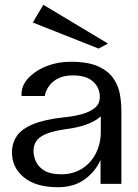

<svg xmlns="http://www.w3.org/2000/svg" viewBox="-20 -768 577 802"><path d="M222 14Q130 14 80 -27Q30 -68 30 -131Q30 -170 50 -199.5Q70 -229 117.5 -249Q165 -269 248 -278Q289 -282 323 -291.5Q357 -301 377 -318Q397 -335 397 -363Q397 -402 368.5 -427.5Q340 -453 285 -453Q248 -453 224 -441Q200 -429 187 -411.5Q174 -394 169 -377Q168 -372 167 -367H70Q69 -378 71 -390Q77 -422 106 -449.5Q135 -477 179 -493.5Q223 -510 276 -510Q348 -510 390.5 -490.5Q433 -471 454 -440Q475 -409 481 -373.5Q487 -338 487 -306V0H400V-100Q379 -52 334 -19Q289 14 222 14ZM236 -40Q285 -40 322.5 -63.5Q360 -87 380.5 -127.5Q401 -168 401 -217V-282Q356 -241 252 -228Q186 -219 153 -198.5Q120 -178 120 -137Q120 -115 130.5 -92.5Q141 -70 166 -55Q191 -40 236 -40ZM392 -565 117 -674 161 -748 431 -586Z"/></svg>

Font: Panamera Medium
Style: Regular
Weight: 500
Designer: Bastien Sozeau
Foundry: NBR — Bastien Sozeau
Version: Version 3.002; ttfautohint (v1.8.4.7-5d5b);gftools[0.9.33]